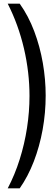

<svg xmlns="http://www.w3.org/2000/svg" viewBox="-20 -820 297 1040"><path d="M86.8 200H21.9Q60.5 126.6 86.7 43.1Q113 -40.3 126.4 -127.7Q139.8 -215 139.8 -300Q139.8 -428.1 109.9 -556.8Q79.9 -685.5 21.9 -800H86.8Q134.2 -733.5 165.4 -650.8Q196.5 -568.1 212 -478.8Q227.4 -389.5 227.4 -302.6Q227.4 -208.9 210.9 -117.6Q194.3 -26.2 162.9 55.1Q131.4 136.4 86.8 200Z"/></svg>

Font: Big Shoulders Stencil Text SC Thin
Style: Regular
Weight: 100
Designer: Patric King
Foundry: XO Type Co
Version: Version 2.001